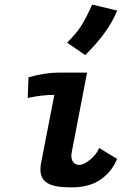

<svg xmlns="http://www.w3.org/2000/svg" viewBox="-20 -813 558 842"><path d="M274.4 -626Q314.9 -666.5 335.9 -699.2Q356.9 -731.9 384.3 -793L494.1 -766.6Q455.1 -670.9 353.5 -571.3Q340.3 -580.6 314 -598.9Q287.6 -617.2 274.4 -626ZM237.3 -494.6H361.8L294.4 -144.5Q293 -136.7 293 -129.4Q293 -111.3 302.2 -100.6Q311.5 -89.8 328.6 -89.8Q346.7 -89.8 375 -112.5Q403.3 -135.3 415 -164.1Q428.2 -155.8 454.3 -139.9Q480.5 -124 493.7 -116.2Q470.7 -60.1 421.1 -25.6Q371.6 8.8 293 8.8Q218.8 8.8 188.5 -9.8Q157.2 -28.8 157.2 -69.3Q157.2 -83.5 160.6 -100.6Q169.9 -149.9 189.5 -248.8Q209 -347.7 218.3 -397Q163.1 -397 101.6 -383.3Q102.1 -398.4 103.3 -428.7Q104.5 -459 105 -474.1Q177.7 -494.6 237.3 -494.6Z"/></svg>

Font: Fantasque Sans Mono
Style: Bold Italic
Weight: 700
Italic angle: -11°
Monospace: yes
Designer: Jany Belluz
Version: Version 1.7.1